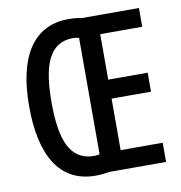

<svg xmlns="http://www.w3.org/2000/svg" viewBox="-81 -795 827 877"><g transform="rotate(-10 332.5 -357.0)"><path d="M294 -720C129 -720 48 -586 48 -359C48 -132 125 6 293 6C318 6 338 3 358 0H620V-89H425V-328H608V-416H425V-627H620V-714H357C338 -718 317 -720 294 -720ZM297 -631C309 -631 319 -630 327 -626V-87C320 -85 310 -84 299 -84C187 -86 152 -189 152 -358C152 -525 186 -629 297 -631Z"/></g></svg>

Font: Noto Sans Arabic UI XCn Md
Style: Regular
Weight: 500
Width: 2
Designer: Monotype Design Team, Nadine Chahine and Nizar Qandah
Foundry: Monotype Imaging Inc.
Version: Version 2.010